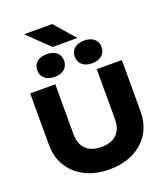

<svg xmlns="http://www.w3.org/2000/svg" viewBox="-207 -1337 1292 1493"><g transform="rotate(-20 439.0 -590.5)"><path d="M267.2 -335.2Q267.2 -283.8 286.7 -246.5Q306.2 -209.2 344.4 -189Q382.6 -168.8 438.8 -168.8Q496 -168.8 534 -188.7Q572 -208.6 591.2 -246.2Q610.4 -283.8 610.4 -335.2V-750H818V-324.8Q818 -222.2 770.6 -145.6Q723.2 -69 638.1 -26.3Q553 16.4 438.8 16.4Q325.6 16.4 240.3 -26.3Q155 -69 107.3 -145.6Q59.6 -222.2 59.6 -324.8V-750H267.2ZM283.6 -805.2Q233.2 -805.2 202.9 -830.6Q172.6 -856 172.6 -900.6Q172.6 -943.4 202.9 -968.3Q233.2 -993.2 283.6 -993.2Q334 -993.2 364.3 -968.3Q394.6 -943.4 394.6 -900.6Q394.6 -856 364.3 -830.6Q334 -805.2 283.6 -805.2ZM593.6 -805.2Q543.2 -805.2 512.9 -830.6Q482.6 -856 482.6 -900.6Q482.6 -943.4 512.9 -968.3Q543.2 -993.2 593.6 -993.2Q644 -993.2 674.3 -968.3Q704.6 -943.4 704.6 -900.6Q704.6 -856 674.3 -830.6Q644 -805.2 593.6 -805.2ZM404.8 -1198.4 552 -1029.6H346.4L172.8 -1198.4Z"/></g></svg>

Font: Unbounded
Style: Regular
Weight: 400
Designer: Luke Prowse, Jean-Baptiste Morizot, Fátima Lázaro, Florian Runge
Foundry: NaN
Version: Version 1.701;gftools[0.9.28.dev5+ged2979d]